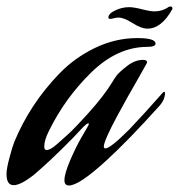

<svg xmlns="http://www.w3.org/2000/svg" viewBox="-35 -557 550 590"><path d="M291 -63Q208 13 177 13Q163 13 163 -3Q163 -23 180.5 -64Q198 -105 216 -136L234 -167Q238 -174 238 -176Q238 -178 236 -178Q232 -178 221 -167Q191 -134 152.5 -96.5Q114 -59 90 -38L67 -18Q28 12 7 12Q-15 12 -15 -22Q-15 -39 -5.5 -74Q4 -109 9 -121Q32 -177 66.5 -230Q101 -283 148 -331.5Q195 -380 257.5 -410Q320 -440 387 -440Q443 -440 443 -423Q443 -413 418 -413Q326 -413 245.5 -334.5Q165 -256 115 -154Q101 -126 101 -107Q101 -96 108 -96Q120 -96 139 -113Q151 -124 171.5 -142Q192 -160 238 -211Q284 -262 311 -306Q315 -314 323.5 -325Q332 -336 356 -354.5Q380 -373 404 -373Q417 -373 417 -366Q417 -364 414 -359Q410 -351 391.5 -319Q373 -287 357 -258.5Q341 -230 323 -196.5Q305 -163 294.5 -139Q284 -115 284 -107Q284 -101 289 -101Q304 -101 362 -159Q406 -205 465 -272Q468 -275 470 -275Q472 -275 472 -271Q472 -252 457 -234Q359 -125 291 -63ZM494 -528Q461 -469 418 -469Q399 -469 372.5 -486Q346 -503 329 -503Q322 -503 311 -500Q308 -499 304 -499Q298 -499 298 -503Q298 -515 319 -525Q340 -535 362 -535Q376 -535 401.5 -528.5Q427 -522 440 -522Q464 -522 484 -536Q485 -537 488 -537Q495 -537 495 -531Q495 -529 494 -528Z"/></svg>

Font: Aguafina Script
Style: Regular
Weight: 400
Designer: Angel Koziupa and Alejandro Paul
Foundry: Angel Koziupa and Alejandro Paul
Version: Version 1.000